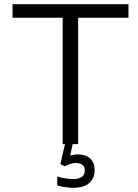

<svg xmlns="http://www.w3.org/2000/svg" viewBox="-20 -690 659 919"><path d="M595 -670H40V-605H280V0H291L269 95L289 106C309 96 327 90 341 90C370 90 386 103 386 126C386 153 367 167 330 167C311 167 280 163 254 155V198C280 205 311 209 331 209C396 209 433 178 433 124C433 76 403 49 352 49C341 49 328 51 316 54L328 0H354V-605H595Z"/></svg>

Font: LT Wave Text Light
Style: Regular
Weight: 300
Designer: Daniel Lyons
Version: Version 2.5 (Glyphs App)